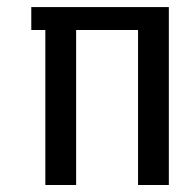

<svg xmlns="http://www.w3.org/2000/svg" viewBox="-20 -528 558 548"><path d="M374 0V-442.4H197.3V0H109.4V-442.4H69.3V-507.8H461.9V0Z"/></svg>

Font: Puritan
Style: Regular
Weight: 400
Version: 2.0a